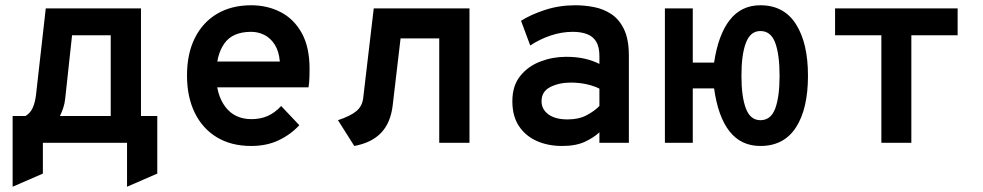

<svg xmlns="http://www.w3.org/2000/svg" viewBox="-20 -543 3736 730"><path d="M28 167V-102H77Q95 -112.5 104.2 -132.8Q113.5 -153 117 -183L154 -511H516V-102H578V117L463 167V0H143V117ZM208 -102H401V-409H254L228 -169Q226 -149 220.5 -132.8Q215 -116.5 208 -102Z M935 12Q859 12 804.2 -21.2Q749.5 -54.5 720.2 -114.8Q691 -175 691 -256Q691 -339 721 -398.8Q751 -458.5 805.8 -490.8Q860.5 -523 935 -523Q996.5 -523 1047 -497Q1097.5 -471 1127.2 -417.5Q1157 -364 1157 -281Q1157 -267.5 1156.5 -249Q1156 -230.5 1153 -211H779V-309H1044Q1040.5 -348.5 1024.5 -373.5Q1008.5 -398.5 985 -410.2Q961.5 -422 935 -422Q864.5 -422 833.2 -378Q802 -334 802 -258Q802 -182.5 837.2 -136.2Q872.5 -90 936 -90Q970 -90 997.5 -102Q1025 -114 1049 -140L1118 -67Q1086 -32 1040.2 -10Q994.5 12 935 12Z M1327 12 1265 -86Q1313 -102 1335.2 -120.8Q1357.5 -139.5 1361 -171L1401 -511H1765V0H1650V-397H1503L1473 -142Q1465 -75.5 1428.8 -37.8Q1392.5 0 1327 12Z M2117 12Q2063.5 12 2020.8 -7Q1978 -26 1953 -63.8Q1928 -101.5 1928 -158Q1928 -217 1958 -254.2Q1988 -291.5 2034.8 -309.2Q2081.5 -327 2132 -327Q2171 -327 2201.5 -320.2Q2232 -313.5 2259 -300V-330Q2259 -364 2247 -384.2Q2235 -404.5 2212.2 -413.2Q2189.5 -422 2158 -422Q2115.5 -422 2073.8 -408Q2032 -394 1996 -370L1961 -464Q1998 -487.5 2052 -505.2Q2106 -523 2168 -523Q2202 -523 2237.8 -516.2Q2273.5 -509.5 2303.8 -489.8Q2334 -470 2352.5 -431.8Q2371 -393.5 2371 -331V0H2259V-40Q2238 -20 2203.8 -4Q2169.5 12 2117 12ZM2138 -89Q2180 -89 2209.8 -104.5Q2239.5 -120 2259 -140V-206Q2238 -216.5 2209.8 -222.8Q2181.5 -229 2150 -229Q2106 -229 2072.5 -212.2Q2039 -195.5 2039 -158Q2039 -127.5 2065 -108.2Q2091 -89 2138 -89Z M2871 12Q2797.5 12 2753.8 -43.5Q2710 -99 2695 -207H2614V0H2508V-511H2614V-305H2695Q2711 -411.5 2754.8 -467.2Q2798.5 -523 2871 -523Q2960.5 -523 3006.2 -451.2Q3052 -379.5 3052 -255Q3052 -129 3006.2 -58.5Q2960.5 12 2871 12ZM2871 -86Q2911 -86 2927.5 -130.5Q2944 -175 2944 -255Q2944 -335.5 2927.5 -380.2Q2911 -425 2871 -425Q2833 -425 2816 -380.2Q2799 -335.5 2799 -255Q2799 -175 2816 -130.5Q2833 -86 2871 -86Z M3331 0V-409H3155V-511H3621V-409H3445V0Z"/></svg>

Font: Overpass Mono
Style: Bold
Weight: 700
Monospace: yes
Designer: Delve Withrington, Dave Bailey
Foundry: Delve Fonts LLC
Version: Version 4.000